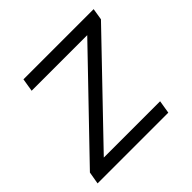

<svg xmlns="http://www.w3.org/2000/svg" viewBox="-132 -631 762 762"><g transform="rotate(-45 248.5 -250.0)"><path d="M8 0 17 -52 395 -445H83L92 -500H486L478 -451L98 -55H414L405 0Z"/></g></svg>

Font: Figtree Light
Style: Italic
Weight: 300
Italic angle: -9.5°
Foundry: Erik Kennedy
Version: Version 2.001; ttfautohint (v1.8.4.7-5d5b);gftools[0.9.27]